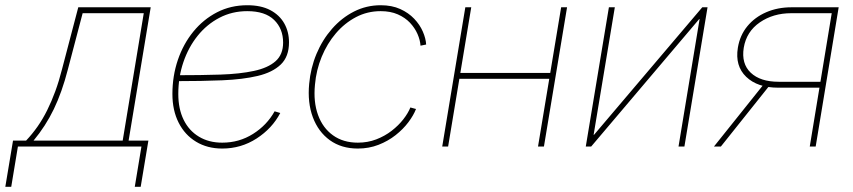

<svg xmlns="http://www.w3.org/2000/svg" viewBox="-71 -557 3244 730"><path d="M-50.8 153.3 -21.5 -22.5H28.3Q51.8 -47.4 71.8 -75.9Q91.8 -104.5 108.4 -137.9Q125 -171.4 139.2 -210Q153.3 -248.5 164.6 -293L226.6 -529.3H502L418 -22.5H493.2L463.9 153.3H441.4L466.8 0H-2.9L-28.3 153.3ZM56.6 -22.5H395.5L475.6 -506.8H243.2L187 -293Q164.6 -206.1 133.5 -141.8Q102.5 -77.6 56.6 -22.5Z M773.9 7.8Q717.3 7.8 674.6 -18.1Q631.8 -43.9 608.2 -90.6Q584.5 -137.2 584.5 -199.7Q584.5 -268.1 605.2 -329.1Q626 -390.1 664.1 -436.8Q702.1 -483.4 754.2 -510.3Q806.2 -537.1 869.1 -537.1Q921.4 -537.1 956.5 -518.6Q991.7 -500 1009.8 -468Q1027.8 -436 1027.8 -396Q1027.8 -341.8 996.6 -311.8Q965.3 -281.7 908.7 -268.3Q852.1 -254.9 773.9 -251.7Q695.8 -248.5 601.6 -248.5V-271Q692.9 -271 767.1 -273.4Q841.3 -275.9 894.5 -287.4Q947.8 -298.8 976.6 -324.2Q1005.4 -349.6 1005.4 -395Q1005.4 -447.8 971.2 -481.2Q937 -514.6 869.1 -514.6Q811.5 -514.6 763.4 -489.5Q715.3 -464.4 680.4 -420.9Q645.5 -377.4 626.2 -320.6Q606.9 -263.7 606.9 -199.7Q606.9 -143.1 627.2 -101.6Q647.5 -60.1 685.3 -37.4Q723.1 -14.6 773.9 -14.6Q838.4 -14.6 891.1 -47.9Q943.8 -81.1 973.1 -133.8L994.6 -127.4Q963.9 -68.8 904.8 -30.5Q845.7 7.8 773.9 7.8Z M1289.6 7.8Q1227.1 7.8 1183.1 -23.9Q1139.2 -55.7 1118.4 -111.3Q1097.7 -167 1104.5 -238.3Q1109.9 -298.3 1132.3 -352.1Q1154.8 -405.8 1191.4 -447.5Q1228 -489.3 1275.1 -513.2Q1322.3 -537.1 1376.5 -537.1Q1418.9 -537.1 1450.7 -522.7Q1482.4 -508.3 1503.9 -485.6Q1525.4 -462.9 1536.6 -437Q1547.9 -411.1 1549.3 -387.7L1527.8 -383.3Q1526.4 -404.8 1516.4 -427.7Q1506.3 -450.7 1487.8 -470.5Q1469.2 -490.2 1441.4 -502.4Q1413.6 -514.6 1376.5 -514.6Q1325.7 -514.6 1282.5 -491.9Q1239.3 -469.2 1206.1 -430.4Q1172.9 -391.6 1152.1 -341.1Q1131.3 -290.5 1126.5 -234.9Q1120.1 -169.4 1138.2 -119.9Q1156.2 -70.3 1195.1 -42.5Q1233.9 -14.6 1289.6 -14.6Q1327.1 -14.6 1359.6 -27.1Q1392.1 -39.6 1418.2 -59.8Q1444.3 -80.1 1462.4 -103.3Q1480.5 -126.5 1489.3 -148.4L1510.7 -142.6Q1501.5 -118.7 1481.7 -92.3Q1461.9 -65.9 1433.1 -43.2Q1404.3 -20.5 1367.9 -6.3Q1331.5 7.8 1289.6 7.8Z M2031.7 -279.8 2027.8 -257.3H1667.5L1671.4 -279.8ZM1720.7 -529.3 1632.8 0H1610.4L1698.2 -529.3ZM2085 -529.3 1997.1 0H1974.6L2062.5 -529.3Z M2531.2 0H2508.8L2588.9 -484.4H2587.4L2176.8 0H2156.2L2244.1 -529.3H2266.6L2186 -44.4H2187.5L2599.1 -529.3H2619.1Z M3030.3 0H3007.8L3091.3 -506.8H2937.5Q2868.7 -506.8 2817.9 -471.9Q2767.1 -437 2756.8 -375.5Q2747.1 -314.9 2783.4 -280.5Q2819.8 -246.1 2889.6 -246.1H3059.1L3055.7 -223.6H2888.2Q2809.1 -223.6 2766.1 -264.9Q2723.1 -306.2 2734.4 -375.5Q2742.2 -422.9 2770.5 -457.3Q2798.8 -491.7 2842.3 -510.5Q2885.7 -529.3 2938.5 -529.3H3117.7ZM2669.9 0H2643.6L2835 -239.3H2860.8Z"/></svg>

Font: Inter 24pt Thin
Style: Italic
Weight: 250
Italic angle: -9.3988°
Version: Version 4.001;git-66647c0bb